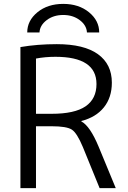

<svg xmlns="http://www.w3.org/2000/svg" viewBox="-20 -967 660 987"><path d="M490 -800H427Q425 -837 390 -863.5Q355 -890 305 -890Q255 -890 220 -863.5Q185 -837 183 -800H120Q120 -861 172.5 -904Q225 -947 305 -947Q385 -947 437.5 -904Q490 -861 490 -800ZM165 -318V0H85V-725Q172 -740 272 -740Q412 -740 483.5 -688.5Q555 -637 555 -542Q555 -466 514 -415Q473 -364 398 -345V-343Q443 -319 487 -213L575 0H492L406 -211Q376 -283 349.5 -300.5Q323 -318 245 -318ZM165 -382H245Q364 -382 420 -420.5Q476 -459 476 -535Q476 -675 265 -675Q212 -675 165 -666Z"/></svg>

Font: Mplus 1p
Style: Regular
Weight: 400
Version: Version 1.061